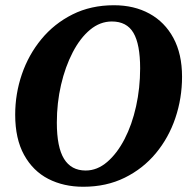

<svg xmlns="http://www.w3.org/2000/svg" viewBox="-20 -695 726 733"><path d="M298 18Q223 18 164.5 -12Q106 -42 72 -103.5Q38 -165 38 -257Q38 -337 63.5 -411.5Q89 -486 138 -545.5Q187 -605 257 -640Q327 -675 415 -675Q492 -675 550.5 -643Q609 -611 642 -550Q675 -489 675 -402Q675 -320 649.5 -244.5Q624 -169 575 -110Q526 -51 456 -16.5Q386 18 298 18ZM307 -44Q351 -44 389 -76.5Q427 -109 455.5 -164Q484 -219 499.5 -289Q515 -359 515 -434Q515 -526 489.5 -569.5Q464 -613 407 -613Q362 -613 324 -581.5Q286 -550 257.5 -495Q229 -440 213 -371Q197 -302 197 -227Q197 -133 224.5 -88.5Q252 -44 307 -44Z"/></svg>

Font: Source Serif 4 SmText
Style: Bold Italic
Weight: 700
Italic angle: -12°
Designer: Frank Grießhammer
Foundry: Adobe
Version: Version 4.005;hotconv 1.1.0;makeotfexe 2.6.0